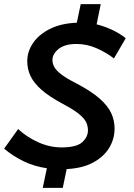

<svg xmlns="http://www.w3.org/2000/svg" viewBox="-30 -810 650 930"><path d="M-10 -90 58 -185Q98 -147 154 -121.5Q210 -96 268 -96Q340 -96 368 -121Q396 -146 396 -179Q396 -199 387.5 -217.5Q379 -236 353 -257.5Q327 -279 274 -307Q207 -343 170 -376Q133 -409 117.5 -442.5Q102 -476 102 -514Q102 -560 130 -601.5Q158 -643 212 -670Q266 -697 342 -700L361 -790H458L438 -692Q478 -682 514 -665Q550 -648 579 -625L522 -527Q484 -556 437.5 -576.5Q391 -597 340 -597Q284 -597 254 -573Q224 -549 224 -519Q224 -502 233 -485.5Q242 -469 266.5 -450Q291 -431 338 -407Q411 -369 451.5 -333.5Q492 -298 508.5 -262.5Q525 -227 525 -188Q525 -137 499 -94Q473 -51 421.5 -23Q370 5 293 9L274 100H177L197 5Q135 -4 83 -29.5Q31 -55 -10 -90Z"/></svg>

Font: Radio Canada Medium
Style: Italic
Weight: 500
Italic angle: -12°
Designer: Charles Daoud, Etienne Aubert Bonn, Alexandre Saumier Demers, Jacques Le Bailly
Foundry: Radio-Canada
Version: Version 2.104; ttfautohint (v1.8.4.7-5d5b);gftools[0.9.28.de